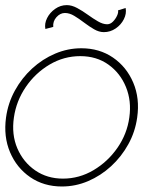

<svg xmlns="http://www.w3.org/2000/svg" viewBox="-28 -698 608 732"><path d="M208 13Q139 13 87.2 -22.5Q35.5 -58 10.2 -117.8Q-15 -177.5 -5 -250Q2.5 -305 28.8 -352.8Q55 -400.5 94.5 -436.8Q134 -473 182.2 -493.5Q230.5 -514 282 -514Q351 -514 402.8 -478.5Q454.5 -443 480 -383Q505.5 -323 495 -250Q487.5 -195.5 461.2 -148Q435 -100.5 395.5 -64.2Q356 -28 308 -7.5Q260 13 208 13ZM212 -17Q274 -17 328.5 -49.2Q383 -81.5 419.8 -134.5Q456.5 -187.5 465 -250Q474 -313 452.2 -366.2Q430.5 -419.5 385.2 -451.8Q340 -484 278 -484Q215.5 -484 161 -451.8Q106.5 -419.5 70.2 -366.2Q34 -313 25 -250Q15.5 -185 38.2 -132.2Q61 -79.5 106.5 -48.2Q152 -17 212 -17ZM368 -575.5Q349.5 -575.5 330.5 -586.5Q311.5 -597.5 292.5 -612Q273.5 -626.5 255.2 -637.5Q237 -648.5 219.5 -648.5Q201.5 -648.5 187.2 -632.5Q173 -616.5 175 -595.5L145 -587.5Q141 -608 151.5 -629Q162 -650 182.2 -664.2Q202.5 -678.5 226.5 -678.5Q245.5 -678.5 266 -667.5Q286.5 -656.5 306.5 -642Q326.5 -627.5 345.5 -616.5Q364.5 -605.5 380.5 -605.5Q392.5 -605.5 402.5 -615.5Q412.5 -625.5 418.2 -638Q424 -650.5 422 -658.5L451 -667.5Q455 -646 444.2 -624.8Q433.5 -603.5 413 -589.5Q392.5 -575.5 368 -575.5Z"/></svg>

Font: Urbanist Thin
Style: Italic
Weight: 100
Italic angle: -8°
Designer: Corey Hu
Foundry: Corey Hu
Version: Version 1.321; ttfautohint (v1.8.4.7-5d5b)